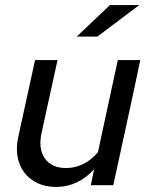

<svg xmlns="http://www.w3.org/2000/svg" viewBox="-20 -734 593 761"><path d="M43 0ZM208 -496 145 -208Q131 -145 157.5 -106.5Q184 -68 242 -68Q276 -68 308 -83Q340 -98 368 -130Q388 -222 407.5 -313.5Q427 -405 447 -496H536Q510 -371 483 -248Q456 -125 429 0H340Q343 -16 346.5 -31.5Q350 -47 353 -63Q321 -28 283 -10.5Q245 7 203 7Q161 7 129 -8Q97 -23 76.5 -50Q56 -77 49.5 -113.5Q43 -150 53 -194Q70 -270 86 -345Q102 -420 119 -496ZM416 -714H532L366 -589H284Z"/></svg>

Font: Rosa Sans
Style: Italic
Weight: 400
Italic angle: -12°
Designer: Pentagram / MCKL
Foundry: Pentagram / MCKL
Version: Version 1.005;September 16, 2019;FontCreator 11.5.0.2425 64-